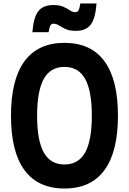

<svg xmlns="http://www.w3.org/2000/svg" viewBox="-20 -1064 740 1102"><path d="M350 18Q198 18 120.5 -87.5Q43 -193 43 -400Q43 -607 120.5 -712.5Q198 -818 350 -818Q502 -818 579.5 -712.5Q657 -607 657 -400Q657 -193 579.5 -87.5Q502 18 350 18ZM350 -120Q430 -120 468.5 -188.5Q507 -257 507 -400Q507 -543 468.5 -611.5Q430 -680 350 -680Q270 -680 231.5 -611.5Q193 -543 193 -400Q193 -257 231.5 -188.5Q270 -120 350 -120ZM166 -879Q172 -963 199.5 -999Q227 -1035 285 -1035Q322 -1035 344 -1025Q366 -1015 381.5 -1004.5Q397 -994 414 -994Q425 -994 431 -1005.5Q437 -1017 441 -1044H534Q528 -959 501 -923Q474 -887 416 -887Q378 -887 356 -897.5Q334 -908 318.5 -918Q303 -928 286 -928Q275 -928 269 -917Q263 -906 259 -879Z"/></svg>

Font: Martian Mono SemiBold
Style: Regular
Weight: 600
Monospace: yes
Designer: Roman Shamin
Foundry: Evil Martians
Version: Version 1.000; ttfautohint (v1.8.4.7-5d5b)